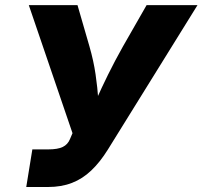

<svg xmlns="http://www.w3.org/2000/svg" viewBox="-20 -748 810 768"><path d="M85 0 109.4 -150.4H172.9Q210.9 -150.4 231 -160.2Q251 -169.9 259.8 -191.4L270 -215.3L95.2 -727.5H290L337.9 -562Q354.5 -504.4 362.3 -450.4Q370.1 -396.5 373.3 -349.4Q376.5 -302.2 378.9 -264.2H327.1Q344.2 -302.2 365 -348.9Q385.7 -395.5 412.1 -449.2Q438.5 -502.9 471.7 -562L566.4 -727.5H770L411.6 -149.9Q380.4 -99.6 345.2 -66.2Q310.1 -32.7 267.8 -16.4Q225.6 0 171.9 0Z"/></svg>

Font: Inter 17pt ExtraBold
Style: Italic
Weight: 800
Italic angle: -9.3988°
Version: Version 4.001;git-66647c0bb